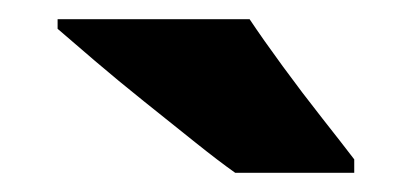

<svg xmlns="http://www.w3.org/2000/svg" viewBox="-20 -786 429 200"><path d="M240 -766Q254 -745 274.5 -717Q295 -689 315.5 -663Q336 -637 349 -620V-606H225Q208 -618 183 -638Q158 -658 130.5 -680Q103 -702 79 -722.5Q55 -743 40 -756V-766Z"/></svg>

Font: Noto Sans Myanmar SemiCondensed Black
Style: Regular
Weight: 900
Width: 4
Designer: Monotype Design Team
Foundry: Monotype Imaging Inc.
Version: Version 2.107; ttfautohint (v1.8.4.7-5d5b)